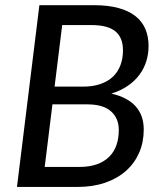

<svg xmlns="http://www.w3.org/2000/svg" viewBox="-20 -738 644 758"><path d="M47 0 135.5 -717.5H351Q407.5 -717.5 448.2 -706.2Q489 -695 515.2 -674Q541.5 -653 554 -623.2Q566.5 -593.5 566.5 -556.5Q566.5 -525 557.5 -496Q548.5 -467 530.2 -442.5Q512 -418 484.2 -399Q456.5 -380 419.5 -368.5Q483.5 -354 515.5 -318.2Q547.5 -282.5 547.5 -226.5Q547.5 -177 529.5 -135.5Q511.5 -94 477.8 -63.8Q444 -33.5 395.5 -16.8Q347 0 286 0ZM187 -326 156.5 -79H294Q333 -79 362 -89.2Q391 -99.5 410.5 -118.5Q430 -137.5 439.5 -164.5Q449 -191.5 449 -225Q449 -271 418.2 -298.5Q387.5 -326 324 -326ZM195.5 -396H307.5Q346.5 -396 376.2 -406.2Q406 -416.5 425.8 -435.2Q445.5 -454 455.5 -480.5Q465.5 -507 465.5 -539.5Q465.5 -590 435.2 -614.5Q405 -639 342 -639H225.5Z"/></svg>

Font: Lato Medium
Style: Italic
Weight: 500
Italic angle: -7°
Designer: Lukasz Dziedzic
Foundry: tyPoland Lukasz Dziedzic
Version: Version 2.006; 2014-01-15